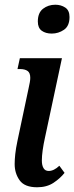

<svg xmlns="http://www.w3.org/2000/svg" viewBox="-20 -782 314 812"><path d="M199 -640Q173 -640 156.5 -652Q140 -664 140 -691Q140 -728 162 -745Q184 -762 214 -762Q238 -762 256 -750Q274 -738 274 -710Q274 -672 250.5 -656Q227 -640 199 -640ZM137 10Q84 10 63 -19.5Q42 -49 42 -88Q42 -106 44.5 -130Q47 -154 54 -187L101 -409Q104 -423 106 -433.5Q108 -444 108 -453Q108 -474 96.5 -482Q85 -490 64 -490H54L64 -536H242L170 -199Q164 -172 160.5 -147Q157 -122 157 -103Q157 -83 164 -71Q171 -59 186 -59Q208 -59 231 -81L253 -51Q235 -28 206.5 -9Q178 10 137 10Z"/></svg>

Font: Noto Serif ExtraCondensed SemiBold
Style: Italic
Weight: 600
Width: 2
Italic angle: -12°
Designer: Monotype Design Team
Foundry: Monotype Imaging Inc.
Version: Version 2.013